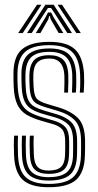

<svg xmlns="http://www.w3.org/2000/svg" viewBox="-20 -785 416 813"><path d="M185.5 -48.8Q146 -48.8 127 -67.2Q108 -85.8 106.5 -131.2Q105.8 -152 105.5 -171.4Q105.2 -190.8 106.5 -210.5H123Q121.8 -190.8 122.1 -172.6Q122.5 -154.5 123.2 -131.8Q124.2 -94.5 138.9 -78.6Q153.5 -62.8 185.5 -62.8Q221.2 -62.8 237.6 -77.5Q254 -92.2 255.5 -127.8Q256.2 -147.8 256.1 -158.1Q256 -168.5 256 -187Q255.8 -222 243.5 -236.8Q231.2 -251.5 205 -259.2L155.5 -273.5Q116.5 -284.8 91.2 -300.1Q66 -315.5 53.1 -343Q40.2 -370.5 38 -418Q37.2 -436.5 37.1 -447.2Q37 -458 37 -471.2Q36.5 -546 73.9 -576.9Q111.2 -607.8 189 -607.8Q263.5 -607.8 297.4 -576.1Q331.2 -544.5 335.8 -472Q336.5 -460.2 336.4 -436.6Q336.2 -413 334.2 -392.8H317.8Q319.8 -413.8 319.8 -437Q319.8 -460.2 319.2 -471.5Q315.5 -536 285.5 -564.9Q255.5 -593.8 189 -593.8Q117.2 -593.8 85.4 -564.5Q53.5 -535.2 54 -470Q53.8 -458.2 53.9 -446.5Q54 -434.8 55 -418.2Q57.5 -373.2 69.5 -348.6Q81.5 -324 104 -311Q126.5 -298 160.2 -288L209.2 -273.8Q242.2 -264 257.5 -245.9Q272.8 -227.8 272.8 -187Q272.8 -166.8 272.9 -157Q273 -147.2 272.2 -127Q271 -86.2 251.5 -67.5Q232 -48.8 185.5 -48.8ZM185.5 -20.5Q128.5 -20.5 101.8 -45.4Q75 -70.2 73 -130Q72.2 -149.8 72.1 -171Q72 -192.2 73 -210.5H89.8Q88.8 -192.2 88.9 -171.4Q89 -150.5 89.8 -130.8Q91.5 -78 114.5 -56.4Q137.5 -34.8 185.5 -34.8Q238.8 -34.8 263.2 -55.8Q287.8 -76.8 289.2 -127.2Q289.8 -143.8 289.6 -156.9Q289.5 -170 289.5 -187Q289.5 -236.2 269.8 -256.8Q250 -277.2 213.2 -288L164.8 -301.8Q135.2 -310.2 115.4 -321.6Q95.5 -333 84.6 -355.1Q73.8 -377.2 71.8 -418Q71 -433 70.9 -445.5Q70.8 -458 70.8 -469.8Q70.2 -528.5 98.9 -554.1Q127.5 -579.8 189 -579.8Q247.8 -579.8 273.6 -553.1Q299.5 -526.5 302.5 -470.8Q303.2 -458 303 -434.9Q302.8 -411.8 301.2 -392.8H284.8Q285.8 -411.5 286.1 -435.9Q286.5 -460.2 286 -468.5Q283.5 -520.8 260.1 -543.1Q236.8 -565.5 189 -565.5Q135.8 -565.5 112.2 -542.8Q88.8 -520 87.8 -470.2Q87.2 -453.8 87.6 -443.4Q88 -433 88.8 -418.5Q90.2 -382 99.2 -362.6Q108.2 -343.2 125.6 -333.5Q143 -323.8 169.2 -316L217.2 -302.2Q262.2 -289 284.4 -264.9Q306.5 -240.8 306.5 -187Q306.5 -172.8 306.6 -159Q306.8 -145.2 306 -127Q304.2 -70.5 276.8 -45.5Q249.2 -20.5 185.5 -20.5ZM185.5 7.8Q110.8 7.8 76.5 -23.5Q42.2 -54.8 39.5 -128.8Q38.8 -149.8 38.6 -170.4Q38.5 -191 39.8 -210.5H56.5Q55.2 -192.5 55.4 -171Q55.5 -149.5 56.2 -129.2Q58.8 -62.2 89.4 -34.2Q120 -6.2 185.5 -6.2Q258.2 -6.2 289.6 -34.6Q321 -63 322.8 -126.5Q323.5 -147 323.4 -156.9Q323.2 -166.8 323.2 -187Q323.2 -247.5 297.4 -274.8Q271.5 -302 221.5 -316.5L174 -330.5Q151.8 -337 137 -345.1Q122.2 -353.2 114.5 -369.9Q106.8 -386.5 105.5 -418.5Q104.8 -434.5 104.4 -444.6Q104 -454.8 104.5 -469.2Q105.8 -510.8 124.9 -531Q144 -551.2 189 -551.2Q228 -551.2 247.6 -532.1Q267.2 -513 269.2 -468Q269.8 -458.5 269.5 -436.9Q269.2 -415.2 268 -392.8H251.8Q252.8 -414 252.9 -436.5Q253 -459 252.5 -467.5Q248.5 -537.2 189 -537.2Q155.8 -537.2 139 -521.4Q122.2 -505.5 121.2 -469.2Q120.8 -454 121.1 -443.8Q121.5 -433.5 122.2 -418.8Q124.2 -378 137 -365.8Q149.8 -353.5 178.8 -345L225.5 -331Q280.5 -314.8 310.4 -284.8Q340.2 -254.8 340.2 -187Q340.2 -166.5 340.2 -156.5Q340.2 -146.5 339.5 -126.2Q337.8 -56.5 303.2 -24.4Q268.8 7.8 185.5 7.8ZM57 -645 136.8 -765H155.5L76.2 -645ZM94.5 -645 172.2 -765H207.2L284.8 -645H265.2L212.5 -727L196.2 -751.2H183.2L166.8 -726.8L114.2 -645ZM303.2 -645 223.8 -765H242.5L322.2 -645ZM131.5 -645 173.5 -713.2 183.2 -732.2H196.5L206.2 -713.2L248.2 -645H228.5L194.5 -703.5L191.2 -717H188.2L184.8 -703.5L151.2 -645Z"/></svg>

Font: Big Shoulders Inline Text Medium
Style: Regular
Weight: 500
Designer: Patric King
Foundry: XO Type Co
Version: Version 1.000